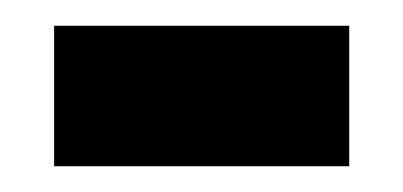

<svg xmlns="http://www.w3.org/2000/svg" viewBox="-20 -347 313 149"><path d="M22 -218H251V-327H22Z"/></svg>

Font: Noto Serif Khmer Condensed ExtraBold
Style: Regular
Weight: 800
Width: 3
Designer: Danh Hong and the Monotype Design Team
Foundry: Monotype Imaging Inc.
Version: Version 2.004